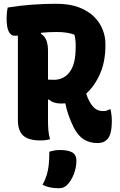

<svg xmlns="http://www.w3.org/2000/svg" viewBox="-20 -740 640 1020"><path d="M246 0Q233 3 221.5 4.5Q210 6 193 6Q132 6 103.5 -19.5Q75 -45 75 -103V-551Q64 -550 59 -550Q15 -550 15 -643Q15 -673 21 -700Q81 -710 148 -715Q215 -720 278 -720Q349 -720 399 -701Q449 -682 480 -651Q511 -620 525.5 -582.5Q540 -545 540 -509V-498Q540 -412 511 -347Q482 -282 438 -243Q444 -222 455 -202Q470 -174 487 -162Q504 -150 526 -150Q539 -150 545.5 -152Q552 -154 561 -159H567Q574 -130 574 -97Q574 -59 567.5 -35Q561 -11 550 0Q539 11 526.5 15.5Q514 20 497 20Q457 20 426 1Q395 -18 372 -62Q339 -129 327 -191Q316 -190 305 -190Q285 -190 268.5 -195Q252 -200 241 -211H235V-96Q235 -73 237 -48Q239 -23 246 0ZM235 -472V-317Q246 -316 266 -316Q319 -316 350.5 -358Q382 -400 382 -488V-503Q382 -531 375 -556Q337 -570 282 -570Q260 -570 239 -569Q218 -568 199 -566L197 -561Q217 -549 226 -526.5Q235 -504 235 -472ZM242 66Q259 61 272 59Q285 57 299 57Q343 57 364.5 70Q386 83 386 113Q386 150 372 185.5Q358 221 337 242Q327 252 317 256Q307 260 292 260Q242 260 206 242Q221 214 228.5 189Q236 164 239 135Q242 106 242 66Z"/></svg>

Font: Recursive Sn Csl St XBd
Style: Regular
Weight: 800
Version: Version 1.085;hotconv 1.1.0;makeotfexe 2.6.0; ttfautohint (v